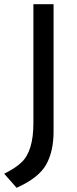

<svg xmlns="http://www.w3.org/2000/svg" viewBox="-69 -720 365 914"><path d="M186 -700V-94Q186 1 150.5 64Q115 127 10 174L-49 107Q5 80 32 54Q90 1 90 -134V-700Z"/></svg>

Font: Magra
Style: Regular
Weight: 400
Designer: Viviana Monsalve
Foundry: Viviana Monsalve
Version: Version 1.001